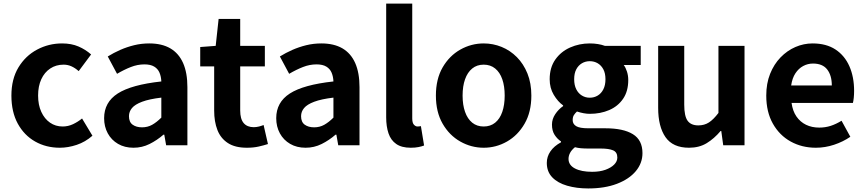

<svg xmlns="http://www.w3.org/2000/svg" viewBox="-20 -818 4871 1081"><path d="M316.8 13.8Q239.7 13.8 178 -21.1Q116.3 -55.9 80.2 -121.7Q44.2 -187.5 44.2 -279.9Q44.2 -372.8 83.8 -438.4Q123.4 -503.9 188.8 -538.7Q254.1 -573.5 329.5 -573.5Q382 -573.5 422.1 -556.2Q462.2 -538.8 492.9 -511.4L423.1 -417.6Q402.6 -435.6 381.9 -444.8Q361.2 -454 338.1 -454Q295.4 -454 262.9 -432.3Q230.3 -410.7 212.4 -371.7Q194.5 -332.7 194.5 -279.9Q194.5 -227.4 212.5 -188.2Q230.5 -148.9 261.7 -127.3Q292.9 -105.8 332.7 -105.8Q363.4 -105.8 391 -118.8Q418.7 -131.9 442 -150.9L500.4 -53.9Q460.4 -18.6 411.8 -2.4Q363.2 13.8 316.8 13.8Z M731.4 13.8Q681.9 13.8 644.6 -7.9Q607.4 -29.5 586.8 -67.2Q566.2 -105 566.2 -152.6Q566.2 -242.2 642.9 -291.6Q719.7 -341 888.3 -359.4Q887.2 -386.8 878.1 -408.6Q869 -430.4 848.4 -442.9Q827.8 -455.5 793.1 -455.5Q754.3 -455.5 716.3 -440.5Q678.3 -425.6 639 -402.4L586.7 -500.1Q620.1 -520.7 657.2 -537.1Q694.3 -553.4 735.3 -563.5Q776.3 -573.5 820.1 -573.5Q891.4 -573.5 939 -545.7Q986.6 -517.8 1010.9 -463Q1035.1 -408.3 1035.1 -327V0H915.4L904.9 -59.9H900.4Q864.3 -28.4 822 -7.3Q779.8 13.8 731.4 13.8ZM779.7 -101.1Q811.1 -101.1 836.6 -115.4Q862.1 -129.7 888.3 -155.8V-268.4Q820.4 -260.3 780.2 -245.2Q740 -230.1 723.1 -209.7Q706.1 -189.3 706.1 -163.8Q706.1 -130.8 726.7 -116Q747.3 -101.1 779.7 -101.1Z M1369.9 13.8Q1303.7 13.8 1263.1 -12.6Q1222.4 -39 1204.1 -86Q1185.8 -133 1185.8 -195.4V-444.1H1107.3V-553.2L1194.4 -559.8L1210.9 -711.4H1332.4V-559.8H1471.2V-444.1H1332.4V-195.8Q1332.4 -148 1352.1 -124.9Q1371.8 -101.9 1408.8 -101.9Q1423 -101.9 1438.1 -105.7Q1453.2 -109.6 1464.1 -114.2L1488.6 -7Q1466.3 0.2 1436.8 7Q1407.3 13.8 1369.9 13.8Z M1700.4 13.8Q1650.9 13.8 1613.6 -7.9Q1576.4 -29.5 1555.8 -67.2Q1535.2 -105 1535.2 -152.6Q1535.2 -242.2 1611.9 -291.6Q1688.7 -341 1857.3 -359.4Q1856.2 -386.8 1847.1 -408.6Q1838 -430.4 1817.4 -442.9Q1796.8 -455.5 1762.1 -455.5Q1723.3 -455.5 1685.3 -440.5Q1647.3 -425.6 1608 -402.4L1555.7 -500.1Q1589.1 -520.7 1626.2 -537.1Q1663.3 -553.4 1704.3 -563.5Q1745.3 -573.5 1789.1 -573.5Q1860.4 -573.5 1908 -545.7Q1955.6 -517.8 1979.9 -463Q2004.1 -408.3 2004.1 -327V0H1884.4L1873.9 -59.9H1869.4Q1833.3 -28.4 1791 -7.3Q1748.8 13.8 1700.4 13.8ZM1748.7 -101.1Q1780.1 -101.1 1805.6 -115.4Q1831.1 -129.7 1857.3 -155.8V-268.4Q1789.4 -260.3 1749.2 -245.2Q1709 -230.1 1692.1 -209.7Q1675.1 -189.3 1675.1 -163.8Q1675.1 -130.8 1695.7 -116Q1716.3 -101.1 1748.7 -101.1Z M2292.5 13.8Q2241.2 13.8 2210.9 -7.4Q2180.5 -28.5 2167.4 -67.1Q2154.3 -105.8 2154.3 -157.3V-797.9H2301V-151.3Q2301 -125.9 2310.5 -115.9Q2320 -105.8 2330 -105.8Q2334.6 -105.8 2338.6 -106.3Q2342.6 -106.8 2349.8 -107.8L2367.7 1.2Q2355.3 6.1 2336.8 9.9Q2318.3 13.8 2292.5 13.8Z M2703.3 13.8Q2633.3 13.8 2571.6 -21.1Q2509.9 -55.9 2472 -121.7Q2434.2 -187.5 2434.2 -279.9Q2434.2 -372.8 2472 -438.4Q2509.9 -503.9 2571.6 -538.7Q2633.3 -573.5 2703.3 -573.5Q2755.7 -573.5 2804.1 -553.9Q2852.4 -534.2 2890 -496.4Q2927.6 -458.5 2949.6 -404.2Q2971.6 -349.8 2971.6 -279.9Q2971.6 -187.5 2933.6 -121.7Q2895.7 -55.9 2834.5 -21.1Q2773.3 13.8 2703.3 13.8ZM2703.3 -105.8Q2741.3 -105.8 2767.9 -127.3Q2794.5 -148.9 2808 -188.2Q2821.5 -227.4 2821.5 -279.9Q2821.5 -332.7 2808 -371.7Q2794.5 -410.7 2767.9 -432.3Q2741.3 -454 2703.3 -454Q2665.2 -454 2638.7 -432.3Q2612.1 -410.7 2598.3 -371.7Q2584.5 -332.7 2584.5 -279.9Q2584.5 -227.4 2598.3 -188.2Q2612.1 -148.9 2638.7 -127.3Q2665.2 -105.8 2703.3 -105.8Z M3291.8 243Q3226.3 243 3173.2 227.6Q3120 212.2 3089.3 180.4Q3058.6 148.5 3058.6 99.1Q3058.6 64.1 3078.9 34.3Q3099.3 4.4 3138.6 -16.9V-21.7Q3117.1 -36 3102.4 -59Q3087.7 -81.9 3087.7 -116.6Q3087.7 -147.9 3106.3 -175.5Q3124.8 -203.1 3150.4 -220.6V-224.6Q3120.7 -245.8 3097.8 -284.1Q3074.8 -322.4 3074.8 -371.9Q3074.8 -437.6 3106.6 -482.8Q3138.4 -527.9 3190.1 -550.7Q3241.7 -573.5 3300.3 -573.5Q3324.8 -573.5 3346.6 -569.9Q3368.4 -566.3 3385.7 -559.8H3587.4V-451.9H3491.8Q3502.7 -437.5 3509.9 -415.1Q3517.2 -392.8 3517.2 -367.3Q3517.2 -304.3 3488.1 -261.8Q3459 -219.3 3409.8 -198.2Q3360.6 -177.1 3300.3 -177.1Q3284.5 -177.1 3265.9 -180.5Q3247.2 -183.9 3228.4 -190.2Q3217.5 -180.1 3210.9 -169.6Q3204.3 -159.1 3204.3 -141.4Q3204.3 -120 3223.7 -107.9Q3243.2 -95.7 3292.5 -95.7H3388.4Q3489.4 -95.7 3543.3 -62.5Q3597.2 -29.4 3597.2 44.1Q3597.2 100.6 3559.8 145.5Q3522.4 190.4 3453.8 216.7Q3385.3 243 3291.8 243ZM3300.3 -267.9Q3325.2 -267.9 3345.3 -280Q3365.3 -292 3377.1 -315.3Q3388.9 -338.6 3388.9 -371.9Q3388.9 -404.9 3377.2 -427.3Q3365.5 -449.7 3345.5 -461.6Q3325.5 -473.5 3300.3 -473.5Q3276.1 -473.5 3256.1 -461.6Q3236.1 -449.7 3224.4 -427.4Q3212.7 -405.1 3212.7 -371.9Q3212.7 -338.6 3224.5 -315.3Q3236.3 -292 3256.3 -280Q3276.3 -267.9 3300.3 -267.9ZM3314.1 149.3Q3356.8 149.3 3388.2 138.1Q3419.7 126.8 3437.7 108.8Q3455.7 90.7 3455.7 69.2Q3455.7 38.6 3431.7 28.4Q3407.8 18.3 3363 18.3H3294.5Q3269.2 18.3 3251.1 16.7Q3233 15.1 3217.2 10.8Q3198.5 25.9 3189.7 42.6Q3180.9 59.3 3180.9 76.6Q3180.9 111.4 3216.9 130.4Q3253 149.3 3314.1 149.3Z M3859.4 13.8Q3768.3 13.8 3726.9 -45.8Q3685.6 -105.3 3685.6 -210.6V-559.8H3832.4V-228.7Q3832.4 -164.3 3851.3 -138.2Q3870.3 -112 3911.6 -112Q3945.7 -112 3971.4 -128.6Q3997.1 -145.2 4025 -182.1V-559.8H4171.8V0H4051.9L4040.9 -80.6H4037.3Q4001.2 -37.8 3959 -12Q3916.8 13.8 3859.4 13.8Z M4573.4 13.8Q4494.9 13.8 4431.7 -21.2Q4368.5 -56.1 4331.4 -121.9Q4294.2 -187.7 4294.2 -279.9Q4294.2 -348.1 4315.8 -402.2Q4337.4 -456.3 4374.6 -494.8Q4411.8 -533.2 4458.5 -553.4Q4505.3 -573.5 4554.7 -573.5Q4632.1 -573.5 4684 -539.3Q4735.9 -505.1 4762.4 -444.7Q4788.8 -384.4 4788.8 -306.4Q4788.8 -285.9 4786.9 -267.6Q4784.9 -249.4 4782.1 -238.4H4436.7Q4442.9 -192.8 4464.2 -162.1Q4485.4 -131.4 4518.1 -115.5Q4550.8 -99.6 4592.6 -99.6Q4626.6 -99.6 4657 -109.4Q4687.3 -119.3 4718.1 -138.2L4767.6 -47.9Q4726.7 -19.8 4676 -3Q4625.4 13.8 4573.4 13.8ZM4434.4 -336.9H4663.3Q4663.3 -393.2 4637.4 -426.7Q4611.6 -460.2 4557.1 -460.2Q4528 -460.2 4502.2 -446.4Q4476.4 -432.6 4458.4 -405.4Q4440.4 -378.2 4434.4 -336.9Z"/></svg>

Font: Noto Sans JP
Style: Regular
Weight: 100
Designer: Ryoko NISHIZUKA 西塚涼子 (kana, bopomofo & ideographs); Paul D. Hunt (Latin, Greek & Cyrillic); Sandoll Communications 산돌커뮤니
Foundry: Adobe
Version: Version 2.004;hotconv 1.0.118;makeotfexe 2.5.65603